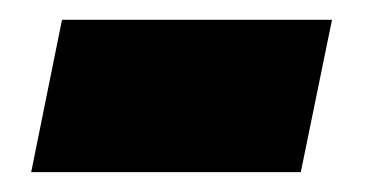

<svg xmlns="http://www.w3.org/2000/svg" viewBox="-20 -364 369 192"><path d="M11.2 -191.9 42 -344.2H312L280.8 -191.9Z"/></svg>

Font: Open Sans ExtraBold
Style: Italic
Weight: 800
Italic angle: -12°
Designer: Monotype Design Team
Foundry: Monotype Imaging Inc.
Version: Version 3.000; ttfautohint (v1.8.4)